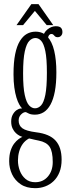

<svg xmlns="http://www.w3.org/2000/svg" viewBox="-20 -684 346 952"><path d="M154.5 249Q111.5 249 82.8 229.8Q54 210.5 39.8 180Q25.5 149.5 25.5 115.5Q25.5 85 32.5 63.5Q39.5 42 50.2 28Q61 14 72 6Q83 -2 91 -5.5Q86 -6.5 77 -11Q68 -15.5 58.8 -24Q49.5 -32.5 42.5 -46.8Q35.5 -61 35.5 -81.5Q35.5 -102 43.5 -116.2Q51.5 -130.5 62.5 -138Q73.5 -145.5 83 -146Q84.5 -146.5 87 -146.5Q89.5 -146.5 90 -146Q83.5 -152 75.8 -165.5Q68 -179 61.5 -200.2Q55 -221.5 51 -250.2Q47 -279 47 -315.5Q47 -375 55.2 -415.5Q63.5 -456 78.5 -480.5Q93.5 -505 113.2 -516Q133 -527 156.5 -527Q192.5 -527 215.2 -502.2Q238 -477.5 248.8 -432.2Q259.5 -387 259.5 -325.5Q259.5 -270.5 252 -230.8Q244.5 -191 230.2 -165.2Q216 -139.5 196.5 -127.5Q177 -115.5 153.5 -115.5Q133.5 -115.5 122.8 -121Q112 -126.5 110.5 -127Q110 -127.5 109.2 -127.8Q108.5 -128 106.5 -128Q96 -128 84.2 -116.2Q72.5 -104.5 72.5 -86.5Q72.5 -61.5 91 -48Q109.5 -34.5 159.5 -28Q225.5 -20 255.5 13Q285.5 46 285.5 107.5Q285.5 143 275 169.5Q264.5 196 246 213.8Q227.5 231.5 204.2 240.2Q181 249 154.5 249ZM154.5 219.5Q193.5 219.5 217.5 191.2Q241.5 163 241.5 119.5Q241.5 66.5 225.8 43.5Q210 20.5 171.5 13Q161 11 151.5 8.8Q142 6.5 134.8 4.8Q127.5 3 124 2.5Q104.5 13 92.5 30Q80.5 47 74.8 68Q69 89 69 111.5Q69 137.5 78.2 162.2Q87.5 187 106.5 203.2Q125.5 219.5 154.5 219.5ZM153.5 -147Q170 -147 183.5 -161.2Q197 -175.5 204.8 -213.8Q212.5 -252 212.5 -323.5Q212.5 -393.5 204.8 -430.5Q197 -467.5 184.2 -481.5Q171.5 -495.5 155.5 -495.5Q139.5 -495.5 125.5 -481.5Q111.5 -467.5 103 -429.5Q94.5 -391.5 94.5 -320.5Q94.5 -250 102.8 -212.8Q111 -175.5 124.5 -161.2Q138 -147 153.5 -147ZM192.5 -497Q196 -523 215.8 -538.5Q235.5 -554 256.5 -554Q274.5 -554 282 -546.5Q289.5 -539 289.5 -525Q289.5 -514 283 -506.8Q276.5 -499.5 265.5 -499.5Q257 -499.5 252.8 -503.5Q248.5 -507.5 245.2 -511.5Q242 -515.5 235 -515.5Q228 -515.5 223.2 -509.8Q218.5 -504 218.5 -494.5ZM62 -559.5 135.5 -663.5H171L244 -559.5H211.5L153 -630L94.5 -559.5Z"/></svg>

Font: Imbue Thin 10pt ExtraLight
Style: Regular
Weight: 250
Version: Version 1.102